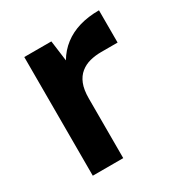

<svg xmlns="http://www.w3.org/2000/svg" viewBox="-133 -637 698 737"><g transform="rotate(-30 216.0 -269.0)"><path d="M69 0V-526H189L201 -435Q221 -469 251 -492Q281 -515 320 -526.5Q359 -538 407 -538V-395H334Q308 -395 284.5 -389Q261 -383 242.5 -368Q224 -353 214 -328Q204 -303 204 -264V0Z"/></g></svg>

Font: DM Sans 9pt
Style: Bold
Weight: 700
Version: Version 4.004;gftools[0.9.30]